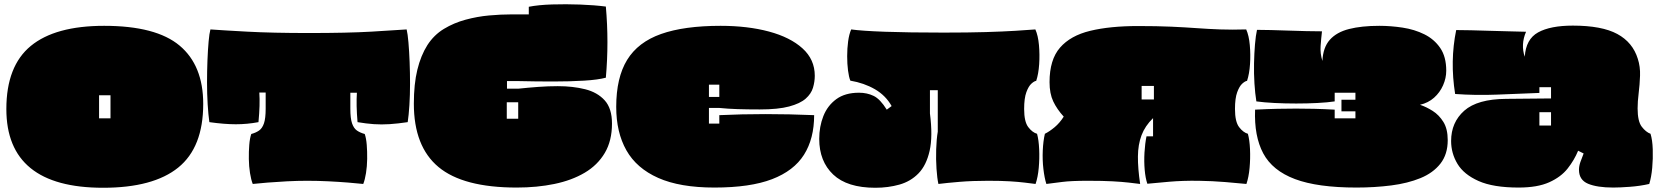

<svg xmlns="http://www.w3.org/2000/svg" viewBox="-20 -852 7836 907"><path d="M467 35Q10 35 10 -337Q10 -540 125.5 -635Q241 -730 472 -730Q717 -730 828.5 -636.5Q940 -543 940 -361Q940 -156 822 -60.5Q704 35 467 35ZM448 -293H502V-402H448Z M1174 17Q1166 -3 1161 -34.5Q1156 -66 1155.5 -101Q1155 -136 1157.5 -167.5Q1160 -199 1167 -219Q1189 -225 1204 -235.5Q1219 -246 1227 -269.5Q1235 -293 1235 -338V-415H1205Q1207 -386 1206 -351.5Q1205 -317 1201 -275Q1148 -265 1094 -265Q1040 -265 969 -275Q964 -310 961 -359.5Q958 -409 958 -462.5Q958 -516 960 -566.5Q962 -617 965.5 -656Q969 -695 974 -713Q1028 -709 1147.5 -702.5Q1267 -696 1439 -696Q1622 -696 1734 -702.5Q1846 -709 1901 -713Q1906 -692 1909.5 -651.5Q1913 -611 1915 -560Q1917 -509 1917 -456Q1917 -403 1914 -355.5Q1911 -308 1906 -275Q1859 -268 1820.5 -265.5Q1782 -263 1746 -265.5Q1710 -268 1669 -275Q1662 -357 1666 -414H1635V-338Q1635 -293 1643 -269.5Q1651 -246 1666 -235.5Q1681 -225 1703 -219Q1710 -199 1712.5 -167.5Q1715 -136 1714.5 -101Q1714 -66 1709 -34.5Q1704 -3 1696 17Q1668 14 1625 10.5Q1582 7 1532 4.5Q1482 2 1431 2Q1385 2 1336 4.5Q1287 7 1244.5 10.5Q1202 14 1174 17Z M2421 34Q2168 34 2051.5 -63Q1935 -160 1935 -362Q1935 -455 1951.5 -522.5Q1968 -590 1999 -639Q2030 -687 2077 -715.5Q2124 -744 2179.5 -759Q2235 -774 2290.5 -779Q2346 -784 2395 -784Q2444 -784 2478 -784V-820Q2524 -829 2588.5 -831Q2653 -833 2720.5 -830.5Q2788 -828 2842 -821Q2857 -653 2842 -485Q2805 -475 2739 -471Q2673 -467 2592.5 -467Q2512 -467 2428 -469H2375V-433H2428Q2475 -438 2522.5 -441.5Q2570 -445 2615 -445Q2686 -445 2744 -430.5Q2802 -416 2836.5 -378Q2871 -340 2871 -268Q2871 -187 2837 -129.5Q2803 -72 2742 -36Q2681 0 2599 17Q2517 34 2421 34ZM2374 -291H2428V-369H2374Z M3355 34Q3192 34 3089.5 -11.5Q2987 -57 2939 -142Q2891 -227 2891 -347Q2891 -485 2942.5 -569Q2994 -653 3103 -691.5Q3212 -730 3384 -730Q3512 -730 3612.5 -703Q3713 -676 3771 -623.5Q3829 -571 3829 -494Q3829 -466 3820.5 -437.5Q3812 -409 3786 -386Q3760 -363 3708 -349Q3656 -335 3569 -335Q3511 -335 3464.5 -336.5Q3418 -338 3379 -342H3329V-268H3378V-308Q3590 -318 3826 -308Q3826 -197 3778 -121Q3730 -45 3627 -5.5Q3524 34 3355 34ZM3329 -394H3378V-452H3329Z M4115 35Q3982 35 3916 -27.5Q3850 -90 3850 -196Q3850 -254 3869.5 -303.5Q3889 -353 3930.5 -383.5Q3972 -414 4038 -414Q4076 -414 4107 -399Q4138 -384 4169 -334L4192 -351Q4164 -401 4113 -430.5Q4062 -460 3997 -471Q3990 -488 3986 -519Q3982 -550 3982 -586.5Q3982 -623 3986.5 -656.5Q3991 -690 4001 -713Q4050 -706 4161 -702Q4272 -698 4438 -698Q4555 -698 4637.5 -700.5Q4720 -703 4776.5 -706.5Q4833 -710 4871 -713Q4884 -684 4888 -639Q4892 -594 4889 -548.5Q4886 -503 4875 -470Q4866 -469 4852.5 -457Q4839 -445 4828.5 -416.5Q4818 -388 4818 -337Q4818 -277 4837.5 -251.5Q4857 -226 4879 -220Q4887 -191 4889 -147Q4891 -103 4887 -59Q4883 -15 4872 17Q4848 14 4819.5 10.5Q4791 7 4750 4.5Q4709 2 4648 2Q4573 2 4513 7Q4453 12 4413 17Q4407 -10 4404 -54.5Q4401 -99 4402.5 -147Q4404 -195 4410 -230V-426H4373V-316Q4387 -208 4371.5 -139.5Q4356 -71 4319 -33Q4282 5 4229 20Q4176 35 4115 35Z M4923 17Q4914 -11 4909 -53.5Q4904 -96 4906 -141Q4908 -186 4916 -220Q4938 -231 4962 -251Q4986 -271 5005 -301Q4973 -336 4955.5 -373Q4938 -410 4938 -464Q4938 -570 4987.5 -627Q5037 -684 5130.5 -706.5Q5224 -729 5356 -729Q5446 -729 5512.5 -726Q5579 -723 5634 -719Q5689 -715 5744.5 -713Q5800 -711 5867 -713Q5880 -684 5884 -639Q5888 -594 5885 -548.5Q5882 -503 5871 -470Q5862 -469 5848.5 -457Q5835 -445 5824.5 -416.5Q5814 -388 5814 -337Q5814 -277 5833.5 -251.5Q5853 -226 5875 -220Q5883 -191 5885 -147Q5887 -103 5883 -59Q5879 -15 5868 17Q5828 13 5768 8Q5708 3 5642 2Q5567 1 5503.5 6.5Q5440 12 5400 16Q5391 -10 5387.5 -49.5Q5384 -89 5386.5 -131.5Q5389 -174 5396 -208H5427V-294Q5389 -257 5372.5 -213Q5356 -169 5355.5 -113Q5355 -57 5366 17Q5342 14 5311.5 10.5Q5281 7 5235.5 4.5Q5190 2 5119 2Q5040 2 4997.5 7.5Q4955 13 4923 17ZM5373 -382H5431V-446H5373Z M6383 -293V-326H6317V-381H6383V-414H6285V-373Q6252 -368 6204 -365.5Q6156 -363 6103 -363Q6050 -363 6000.5 -365.5Q5951 -368 5915 -373Q5909 -410 5906 -457Q5903 -504 5904 -552.5Q5905 -601 5908.5 -642.5Q5912 -684 5918 -711Q5946 -711 5984.5 -710Q6023 -709 6066 -707.5Q6109 -706 6150.5 -705Q6192 -704 6225 -704Q6221 -670 6218.5 -634.5Q6216 -599 6227 -564Q6230 -628 6262 -664Q6294 -700 6353 -715Q6412 -730 6496 -730Q6550 -730 6606 -721.5Q6662 -713 6708.5 -690Q6755 -667 6783.5 -625.5Q6812 -584 6812 -518Q6812 -483 6797 -449Q6782 -415 6754.5 -390.5Q6727 -366 6688 -357Q6718 -347 6748 -328Q6778 -309 6798.5 -276Q6819 -243 6819 -190Q6819 -123 6784.5 -79Q6750 -35 6690 -10.5Q6630 14 6552 24Q6474 34 6388 34Q6204 34 6097.5 -6Q5991 -46 5947.5 -127.5Q5904 -209 5909 -334Q5968 -337 6014 -338Q6060 -339 6102 -339Q6144 -339 6187.5 -338Q6231 -337 6285 -334V-293Z M7154 34Q7034 34 6964.5 3Q6895 -28 6865 -78Q6835 -128 6835 -186Q6835 -274 6897 -329Q6959 -384 7095 -385L7307 -387V-440H7252V-413Q7150 -409 7051 -405Q6952 -401 6854 -408Q6829 -564 6859 -710Q6888 -710 6929.5 -709Q6971 -708 7017.5 -706.5Q7064 -705 7109 -704Q7154 -703 7189 -702Q7176 -672 7174.5 -642Q7173 -612 7183 -584Q7188 -667 7246 -699Q7304 -731 7410 -731Q7547 -731 7620 -691.5Q7693 -652 7717 -574Q7729 -537 7727.5 -494.5Q7726 -452 7721 -412Q7716 -372 7716 -340Q7716 -279 7735.5 -253.5Q7755 -228 7777 -220Q7786 -191 7787.5 -147Q7789 -103 7785 -59Q7781 -15 7771 17Q7727 27 7679 30.5Q7631 34 7601 34Q7525 34 7482 16Q7439 -2 7439 -50Q7439 -67 7445.5 -86Q7452 -105 7461 -127L7435 -140Q7417 -96 7385.5 -56Q7354 -16 7298.5 9Q7243 34 7154 34ZM7252 -259H7307V-322H7252Z"/></svg>

Font: Oi
Style: Regular
Weight: 400
Designer: Kostas Bartsokas, Mohamad Dakak
Foundry: Foundry5
Version: Version 4.000